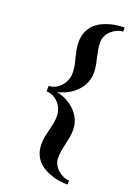

<svg xmlns="http://www.w3.org/2000/svg" viewBox="-169 -771 748 1048"><g transform="rotate(20 204.5 -247.0)"><path d="M365.2 -679.2Q348.6 -679.2 331.3 -671.6Q314 -664.1 299.6 -651.1Q285.2 -638.2 276.1 -620.8Q267.1 -603.5 267.1 -584Q267.1 -558.6 271 -537.6Q274.9 -516.6 279.5 -497.1Q284.2 -477.5 288.1 -457.3Q292 -437 292 -413.1Q292 -379.9 279.1 -351.8Q266.1 -323.7 244.6 -302.2Q223.1 -280.8 195.3 -266.4Q167.5 -252 138.2 -246.1Q167.5 -240.2 195.3 -226.1Q223.1 -211.9 244.6 -190.9Q266.1 -169.9 279.1 -142.1Q292 -114.3 292 -81.1Q292 -57.1 288.1 -36.9Q284.2 -16.6 279.5 2.9Q274.9 22.5 271 43.5Q267.1 64.5 267.1 89.8Q267.1 109.4 276.1 126.7Q285.2 144 299.6 157Q314 169.9 331.3 177.5Q348.6 185.1 365.2 185.1V209Q348.1 209 326.2 206.5Q304.2 204.1 281 197.5Q257.8 190.9 235.4 179.4Q212.9 168 195.1 150.4Q177.2 132.8 166.5 107.9Q155.8 83 155.8 49.8Q155.8 24.4 159.9 3.9Q164.1 -16.6 169.2 -36.1Q174.3 -55.7 178.7 -76.4Q183.1 -97.2 183.1 -123Q183.1 -143.6 175.3 -162.8Q167.5 -182.1 153.8 -197Q140.1 -211.9 122.3 -220.9Q104.5 -230 84 -230V-262.2Q104.5 -262.2 122.3 -271.5Q140.1 -280.8 153.8 -295.9Q167.5 -311 175.3 -330.8Q183.1 -350.6 183.1 -371.1Q183.1 -397 178.7 -417.7Q174.3 -438.5 169.2 -458Q164.1 -477.5 159.9 -498Q155.8 -518.6 155.8 -543.9Q155.8 -577.6 166.5 -602.5Q177.2 -627.4 195.1 -645.3Q212.9 -663.1 235.4 -674.3Q257.8 -685.5 281 -691.9Q304.2 -698.2 326.2 -700.7Q348.1 -703.1 365.2 -703.1Z"/></g></svg>

Font: Tai Heritage Pro
Style: Bold
Weight: 700
Designer: Faah Baccam, Walt Agee, Victor Gaultney, Annie Olsen, Eric Hays
Foundry: SIL International
Version: Version 2.600